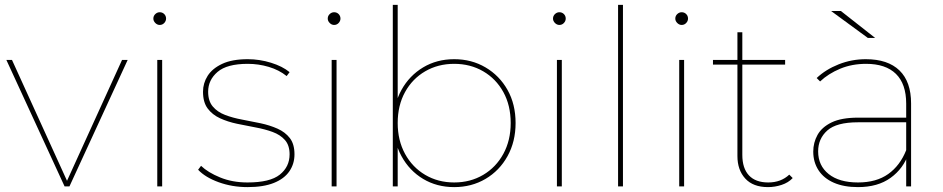

<svg xmlns="http://www.w3.org/2000/svg" viewBox="-20 -762 3854 785"><path d="M244 0 6 -517H29L258 -14H250L479 -517H502L264 0Z M623 0V-517H643V0ZM633 -660Q623 -660 615 -668Q607 -676 607 -686Q607 -697 615 -704.5Q623 -712 633 -712Q644 -712 651.5 -704.5Q659 -697 659 -686Q659 -676 651.5 -668Q644 -660 633 -660Z M992 3Q929 3 874 -17Q819 -37 790 -68L802 -84Q830 -57 880 -36.5Q930 -16 992 -16Q1084 -16 1124 -48Q1164 -80 1164 -131Q1164 -168 1145 -189.5Q1126 -211 1094.5 -222.5Q1063 -234 1025 -241Q987 -248 949 -256Q911 -264 879.5 -278.5Q848 -293 829 -318.5Q810 -344 810 -387Q810 -422 829 -452Q848 -482 888.5 -501Q929 -520 993 -520Q1041 -520 1088 -505.5Q1135 -491 1164 -467L1152 -451Q1121 -476 1079 -488.5Q1037 -501 993 -501Q908 -501 869.5 -468Q831 -435 831 -387Q831 -349 850 -326.5Q869 -304 900.5 -292Q932 -280 970 -273Q1008 -266 1045.5 -258Q1083 -250 1114.5 -236Q1146 -222 1165 -197.5Q1184 -173 1184 -131Q1184 -92 1163 -61.5Q1142 -31 1099.5 -14Q1057 3 992 3Z M1336 0V-517H1356V0ZM1346 -660Q1336 -660 1328 -668Q1320 -676 1320 -686Q1320 -697 1328 -704.5Q1336 -712 1346 -712Q1357 -712 1364.5 -704.5Q1372 -697 1372 -686Q1372 -676 1364.5 -668Q1357 -660 1346 -660Z M1837 3Q1766 3 1710 -30.5Q1654 -64 1621.5 -123.5Q1589 -183 1589 -259Q1589 -336 1621.5 -394.5Q1654 -453 1710 -486.5Q1766 -520 1837 -520Q1908 -520 1965 -486.5Q2022 -453 2055 -394.5Q2088 -336 2088 -259Q2088 -183 2055 -123.5Q2022 -64 1965 -30.5Q1908 3 1837 3ZM1586 0V-742H1606V-330L1596 -260L1606 -190V0ZM1837 -16Q1903 -16 1955.5 -47Q2008 -78 2038 -133Q2068 -188 2068 -259Q2068 -331 2038 -385.5Q2008 -440 1955.5 -470.5Q1903 -501 1837 -501Q1771 -501 1718.5 -470.5Q1666 -440 1636 -385.5Q1606 -331 1606 -259Q1606 -188 1636 -133Q1666 -78 1718.5 -47Q1771 -16 1837 -16Z M2257 0V-517H2277V0ZM2267 -660Q2257 -660 2249 -668Q2241 -676 2241 -686Q2241 -697 2249 -704.5Q2257 -712 2267 -712Q2278 -712 2285.5 -704.5Q2293 -697 2293 -686Q2293 -676 2285.5 -668Q2278 -660 2267 -660Z M2507 0V-742H2527V0Z M2757 0V-517H2777V0ZM2767 -660Q2757 -660 2749 -668Q2741 -676 2741 -686Q2741 -697 2749 -704.5Q2757 -712 2767 -712Q2778 -712 2785.5 -704.5Q2793 -697 2793 -686Q2793 -676 2785.5 -668Q2778 -660 2767 -660Z M3120 3Q3059 3 3027 -32Q2995 -67 2995 -124V-630H3015V-129Q3015 -74 3042 -45Q3069 -16 3121 -16Q3173 -16 3207 -48L3221 -34Q3203 -15 3175.5 -6Q3148 3 3120 3ZM2895 -498V-517H3190V-498Z M3685 0V-123V-140V-338Q3685 -419 3643 -460Q3601 -501 3521 -501Q3463 -501 3415 -481Q3367 -461 3333 -429L3319 -443Q3356 -478 3409 -499Q3462 -520 3520 -520Q3610 -520 3657.5 -474Q3705 -428 3705 -339V0ZM3488 3Q3430 3 3389 -15Q3348 -33 3326.5 -66Q3305 -99 3305 -142Q3305 -179 3322.5 -210.5Q3340 -242 3380 -261.5Q3420 -281 3489 -281H3696V-262H3488Q3400 -262 3362.5 -228.5Q3325 -195 3325 -143Q3325 -85 3368 -50.5Q3411 -16 3488 -16Q3563 -16 3611.5 -50.5Q3660 -85 3685 -148L3695 -135Q3674 -73 3621.5 -35Q3569 3 3488 3ZM3528 -607 3378 -717H3418L3558 -607Z"/></svg>

Font: Montserrat Thin Thin
Style: Regular
Weight: 250
Version: Version 9.000